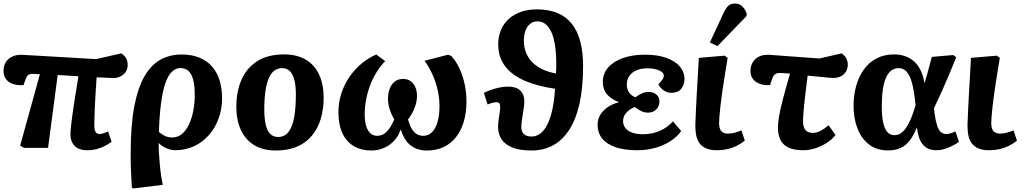

<svg xmlns="http://www.w3.org/2000/svg" viewBox="-21 -835 5800 1085"><path d="M474.5 14Q423 14 400 -11Q377 -36 377 -74Q377 -93 381.5 -133.2Q386 -173.5 396 -240Q406 -306.5 422 -404Q393 -406 363.8 -407.7Q334.5 -409.5 305 -411L250.5 0.5H113.5L93 -12.5L204.5 -415.5Q190 -416.5 179.8 -417Q169.5 -417.5 161.5 -417.5Q145.5 -417.5 137.5 -410.7Q129.5 -404 123.5 -387L112 -354Q93.5 -352.5 73.8 -355.2Q54 -358 37.2 -367Q20.5 -376 9.7 -392.7Q-1 -409.5 -1 -434.5Q-1 -464.5 12.7 -485.2Q26.5 -506 51.5 -516.8Q76.5 -527.5 110 -525L522.5 -501L664.5 -533.5Q685.5 -519 693 -503.5Q700.5 -488 700.5 -468.5Q700.5 -445 689 -428.2Q677.5 -411.5 659 -402.7Q640.5 -394 619.5 -394Q602 -395 576.8 -396Q551.5 -397 525 -398Q522 -352.5 519.3 -310.7Q516.5 -269 515 -233.2Q513.5 -197.5 512.8 -170.5Q512 -143.5 512 -126Q512 -110 515 -99Q518 -88 525 -82.8Q532 -77.5 543 -77.5Q550 -77.5 563.8 -82Q577.5 -86.5 590 -92L609.5 -33.5Q593 -21.5 571.8 -10.5Q550.5 0.5 526 7.2Q501.5 14 474.5 14Z M733 230 724 225Q722.5 194.5 721.2 170Q720 145.5 719 123.2Q718 101 717.7 78.5Q717.5 56 717.5 29Q717.5 -129 738.3 -235.8Q759 -342.5 797 -406.5Q835 -470.5 887.8 -498.8Q940.5 -527 1004.5 -527Q1064.5 -527 1108 -508.5Q1151.5 -490 1179.5 -456.5Q1207.5 -423 1220.8 -377.5Q1234 -332 1234 -279Q1234 -219.5 1214.8 -166.3Q1195.5 -113 1160.3 -72.5Q1125 -32 1076.3 -9Q1027.5 14 967.5 14Q947 14 921 3.3Q895 -7.5 876.5 -26H875.5Q875.5 2 877.5 34.3Q879.5 66.5 882.5 99Q885.5 131.5 889.8 160Q894 188.5 898.5 209.5ZM951.5 -58Q983.5 -58 1007.5 -78.3Q1031.5 -98.5 1047.5 -133Q1063.5 -167.5 1071.5 -210.5Q1079.5 -253.5 1079.5 -299.5Q1079.5 -350.5 1070.8 -384Q1062 -417.5 1044 -434Q1026 -450.5 999 -450.5Q971.5 -450.5 949.8 -429Q928 -407.5 913 -363.5Q898 -319.5 889 -251.2Q880 -183 877 -89.5Q895.5 -73.5 913.5 -65.8Q931.5 -58 951.5 -58Z M1538 15.5Q1465 15.5 1415.3 -15Q1365.5 -45.5 1340 -101Q1314.5 -156.5 1314.5 -231Q1314.5 -317.5 1343.7 -384.5Q1373 -451.5 1433 -489.5Q1493 -527.5 1585 -527.5Q1657 -527.5 1706.8 -498Q1756.5 -468.5 1782.3 -413.8Q1808 -359 1808 -282Q1808 -219 1792 -164.8Q1776 -110.5 1743 -70Q1710 -29.5 1659 -7Q1608 15.5 1538 15.5ZM1550 -61Q1588 -61 1610 -90.3Q1632 -119.5 1641.5 -173.5Q1651 -227.5 1651 -301Q1651 -348 1643 -381Q1635 -414 1618.3 -432Q1601.5 -450 1573.5 -450Q1550 -450 1531.3 -437.2Q1512.5 -424.5 1499.5 -396.7Q1486.5 -369 1479.5 -324.3Q1472.5 -279.5 1472.5 -216Q1472.5 -166.5 1480.3 -131.8Q1488 -97 1505.5 -79Q1523 -61 1550 -61Z M2078.5 15.5Q2018.5 15.5 1976.8 -10.3Q1935 -36 1913.2 -84Q1891.5 -132 1891.5 -199.5Q1891.5 -256 1907.7 -306.5Q1924 -357 1953.3 -399.8Q1982.5 -442.5 2021.3 -475Q2060 -507.5 2105.5 -527L2155.5 -489.5Q2127 -460 2105 -423.7Q2083 -387.5 2068.8 -348Q2054.5 -308.5 2047.3 -268Q2040 -227.5 2040 -189Q2040 -148.5 2048.8 -121.3Q2057.5 -94 2073.5 -80.8Q2089.5 -67.5 2111 -67.5Q2126.5 -67.5 2139.5 -73.3Q2152.5 -79 2164 -90.5Q2175.5 -102 2186.3 -119.5Q2197 -137 2207 -160Q2186.5 -196.5 2179 -224.3Q2171.5 -252 2171.5 -277.5Q2171.5 -325.5 2193.8 -357.3Q2216 -389 2257 -389Q2293 -389 2314.3 -362.3Q2335.5 -335.5 2335.5 -293.5Q2335.5 -260 2322.5 -226.8Q2309.5 -193.5 2285 -160Q2295 -124 2307.8 -104Q2320.5 -84 2336.5 -75.8Q2352.5 -67.5 2371 -67.5Q2398.5 -67.5 2419 -86.8Q2439.5 -106 2451 -143.7Q2462.5 -181.5 2462.5 -236.5Q2462.5 -282 2451.8 -328.3Q2441 -374.5 2421.8 -416.5Q2402.5 -458.5 2378 -491.5L2511.5 -526L2529.5 -518.5Q2557.5 -488 2576.5 -446Q2595.5 -404 2605.3 -357Q2615 -310 2615 -263Q2615 -199 2599.8 -147.5Q2584.5 -96 2555.5 -59.5Q2526.5 -23 2485.3 -3.7Q2444 15.5 2392 15.5Q2362 15.5 2338 7.3Q2314 -1 2296 -16.3Q2278 -31.5 2265.5 -52.5Q2253 -73.5 2245 -99.5H2241.5Q2233 -73.5 2217 -52.5Q2201 -31.5 2179.3 -16.2Q2157.5 -1 2131.8 7.3Q2106 15.5 2078.5 15.5Z M2983 15.5Q2913.5 15.5 2871.5 -2.5Q2829.5 -20.5 2811.2 -51.3Q2793 -82 2793.5 -120Q2794 -140.5 2797 -160.7Q2800 -181 2802.7 -198.2Q2805.5 -215.5 2805.5 -225.5Q2806.5 -241.5 2802 -249.5Q2797.5 -257.5 2784.5 -257.5Q2777.5 -257.5 2763.2 -254.2Q2749 -251 2734.5 -244.5L2713.5 -310Q2743 -325 2780.2 -335.3Q2817.5 -345.5 2851.5 -345.5Q2895.5 -345.5 2918.8 -323.5Q2942 -301.5 2942 -262Q2942 -247 2939.3 -228.5Q2936.5 -210 2933.5 -190.5Q2930.5 -171 2927.8 -152.2Q2925 -133.5 2925 -118Q2925 -91 2939.5 -77.3Q2954 -63.5 2982.5 -63.5Q3010.5 -63.5 3033 -80.8Q3055.5 -98 3072.5 -132Q3089.5 -166 3100.5 -216.5Q3111.5 -267 3115.5 -333.5Q3018 -347.5 2945.7 -378.2Q2873.5 -409 2834 -460Q2794.5 -511 2794.5 -584.5Q2794.5 -628.5 2809.5 -664.7Q2824.5 -701 2853.2 -727.2Q2882 -753.5 2922.2 -767.7Q2962.5 -782 3012.5 -782Q3079 -782 3128.3 -761.7Q3177.5 -741.5 3209.8 -701.2Q3242 -661 3258 -601.2Q3274 -541.5 3274 -462.5Q3274 -339.5 3253.8 -249.5Q3233.5 -159.5 3195.3 -100.7Q3157 -42 3103.5 -13.2Q3050 15.5 2983 15.5ZM3120.5 -420Q3122 -432.5 3122.2 -444.3Q3122.5 -456 3122.5 -468.5Q3122.5 -533 3115.2 -579.5Q3108 -626 3094 -655.7Q3080 -685.5 3060.2 -700Q3040.5 -714.5 3015.5 -714.5Q2994 -714.5 2976.5 -701.5Q2959 -688.5 2949.3 -664.2Q2939.5 -640 2939.5 -604.5Q2939.5 -567 2952 -536.3Q2964.5 -505.5 2988.3 -482Q3012 -458.5 3045.5 -442.8Q3079 -427 3120.5 -420Z M3581.5 14Q3505.5 14 3455.5 -3.8Q3405.5 -21.5 3380.7 -53.5Q3356 -85.5 3356 -129.5Q3356 -161 3371.7 -186.8Q3387.5 -212.5 3414.5 -230.5Q3441.5 -248.5 3475 -256.5V-258.5Q3448 -269 3427.7 -284.5Q3407.5 -300 3396.5 -321.5Q3385.5 -343 3385.5 -371.5Q3385.5 -419 3415.5 -453.5Q3445.5 -488 3499.3 -507Q3553 -526 3623 -526Q3695 -526 3744.8 -508Q3794.5 -490 3820.8 -459Q3847 -428 3847 -388Q3847 -356 3828.5 -333.2Q3810 -310.5 3772.5 -310.5Q3756.5 -310.5 3742.3 -317Q3728 -323.5 3717 -334.5Q3706 -345.5 3699.5 -358Q3717 -378 3723.8 -388Q3730.5 -398 3730.5 -408Q3730.5 -424.5 3704.8 -436.7Q3679 -449 3636.5 -449Q3602.5 -449 3576.5 -438Q3550.5 -427 3535.8 -406.5Q3521 -386 3521 -356.5Q3521 -331 3534.3 -312Q3547.5 -293 3570 -285.5Q3585 -297 3604.5 -306.3Q3624 -315.5 3642 -315.5Q3672 -315.5 3688.8 -300.5Q3705.5 -285.5 3705.5 -262Q3705.5 -235 3687.8 -216.7Q3670 -198.5 3641 -198.5Q3619.5 -198.5 3601.3 -207.7Q3583 -217 3567.5 -230Q3540 -221.5 3520 -199.7Q3500 -178 3500 -151.5Q3500 -129 3512.5 -112.3Q3525 -95.5 3550 -86Q3575 -76.5 3611.5 -76.5Q3663.5 -76.5 3706.3 -94.8Q3749 -113 3782 -149L3828.5 -94.5Q3803.5 -59.5 3764.3 -35.3Q3725 -11 3678.3 1.5Q3631.5 14 3581.5 14Z M4031 14Q3993 14 3969 3.2Q3945 -7.5 3931.7 -26Q3918.5 -44.5 3913.5 -68.8Q3908.5 -93 3908.5 -119.5Q3908.5 -124.5 3908.5 -131.5Q3908.5 -138.5 3909 -147.5Q3909.5 -156.5 3910 -167.8Q3910.5 -179 3911 -192.3Q3911.5 -205.5 3912.2 -221.5Q3913 -237.5 3914 -256Q3915 -274.5 3916 -295.5Q3917 -316.5 3918.5 -340.3Q3920 -364 3921.5 -390.5Q3923 -417 3924.5 -446.5Q3926 -476 3928 -508L4074 -520.5L4091 -508Q4081.5 -452 4073.8 -402.5Q4066 -353 4060 -311.5Q4054 -270 4050.3 -236.3Q4046.5 -202.5 4044.5 -178Q4042.5 -153.5 4042.5 -138Q4042.5 -119 4047.8 -106Q4053 -93 4064.5 -86.5Q4076 -80 4094 -80Q4112 -80 4131.5 -85.3Q4151 -90.5 4168.5 -98.5L4188 -40Q4165 -22 4140.3 -10Q4115.5 2 4088.3 8Q4061 14 4031 14ZM4033.5 -574.5 3990.5 -595 4068.5 -762.5Q4081.5 -790.5 4095.3 -802.8Q4109 -815 4132 -815Q4156 -815 4172 -800.5Q4188 -786 4198 -760.5V-744.5Z M4518 14Q4463.5 14 4432 -2.3Q4400.5 -18.5 4387.7 -47.8Q4375 -77 4375 -114Q4375 -140 4381.7 -179Q4388.5 -218 4403.7 -276.5Q4419 -335 4443.5 -419Q4426 -421 4410 -421.7Q4394 -422.5 4382.5 -422.5Q4369.5 -422.5 4359.5 -416Q4349.5 -409.5 4342.5 -389L4330.5 -354.5Q4302 -352 4276.5 -360Q4251 -368 4235.5 -386.5Q4220 -405 4220 -433.5Q4220 -475.5 4248.5 -502Q4277 -528.5 4329.5 -525L4609.5 -504.5L4735 -533.5Q4756 -519 4763 -502.5Q4770 -486 4770 -470.5Q4770 -438 4748.3 -416.2Q4726.5 -394.5 4688 -394.5Q4678.5 -394.5 4659.3 -396.2Q4640 -398 4611.5 -401Q4583 -404 4543 -407.5Q4541 -390.5 4538.8 -373.5Q4536.5 -356.5 4534.5 -339.7Q4532.5 -323 4530.5 -306.5Q4528.5 -290 4526.8 -274.2Q4525 -258.5 4523.5 -244Q4522 -229.5 4520.8 -215.8Q4519.5 -202 4518.8 -190Q4518 -178 4517.5 -168Q4517 -158 4517 -149.5Q4517 -116 4531 -100Q4545 -84 4571 -84Q4594 -84 4615.5 -95.3Q4637 -106.5 4661.5 -127L4700.5 -72Q4680.5 -46.5 4650 -27Q4619.5 -7.5 4585.3 3.2Q4551 14 4518 14Z M4997 15Q4934 15 4890.7 -18Q4847.5 -51 4825 -108Q4802.5 -165 4802.5 -236.5Q4802.5 -297 4817.2 -349.5Q4832 -402 4860.7 -442.3Q4889.5 -482.5 4932.5 -505Q4975.5 -527.5 5031.5 -527.5Q5062.5 -527.5 5090.3 -518.8Q5118 -510 5140.8 -491.3Q5163.5 -472.5 5179.5 -441.8Q5195.5 -411 5203 -366.5H5204Q5210.5 -387.5 5217 -410.8Q5223.5 -434 5230.5 -460Q5237.5 -486 5244.5 -513.5L5365.5 -524L5382.5 -511.5Q5363 -461.5 5341.5 -411Q5320 -360.5 5298.8 -313.3Q5277.5 -266 5257 -223.5L5259.5 -199Q5266 -152.5 5274.5 -126Q5283 -99.5 5296 -88.5Q5309 -77.5 5327.5 -77.5Q5338 -77.5 5351.3 -81.8Q5364.5 -86 5378.5 -92L5398 -33.5Q5382 -21.5 5360.8 -10.8Q5339.5 0 5316.3 7Q5293 14 5269 14Q5241 14 5218.3 2Q5195.5 -10 5181 -38Q5166.5 -66 5160.5 -114H5159.5Q5142.5 -70.5 5120.5 -41.5Q5098.5 -12.5 5068.5 1.3Q5038.5 15 4997 15ZM5034 -71Q5060 -71 5080.8 -90.8Q5101.5 -110.5 5119.3 -148.3Q5137 -186 5153 -239.5L5150 -266.5Q5142.5 -332.5 5130.8 -372.5Q5119 -412.5 5101.3 -431.2Q5083.5 -450 5057.5 -450Q5033.5 -450 5015.5 -436.2Q4997.5 -422.5 4985.5 -395.2Q4973.5 -368 4967.8 -328Q4962 -288 4962 -235Q4962 -180.5 4969.5 -144Q4977 -107.5 4993 -89.3Q5009 -71 5034 -71Z M5569 14Q5531 14 5507 3.2Q5483 -7.5 5469.7 -26Q5456.5 -44.5 5451.5 -68.8Q5446.5 -93 5446.5 -119.5Q5446.5 -124.5 5446.5 -131.5Q5446.5 -138.5 5447 -147.5Q5447.5 -156.5 5448 -167.8Q5448.5 -179 5449 -192.3Q5449.5 -205.5 5450.2 -221.5Q5451 -237.5 5452 -256Q5453 -274.5 5454 -295.5Q5455 -316.5 5456.5 -340.3Q5458 -364 5459.5 -390.5Q5461 -417 5462.5 -446.5Q5464 -476 5466 -508L5612 -520.5L5629 -508Q5619.5 -452 5611.8 -402.5Q5604 -353 5598 -311.5Q5592 -270 5588.3 -236.3Q5584.5 -202.5 5582.5 -178Q5580.5 -153.5 5580.5 -138Q5580.5 -119 5585.8 -106Q5591 -93 5602.5 -86.5Q5614 -80 5632 -80Q5650 -80 5669.5 -85.3Q5689 -90.5 5706.5 -98.5L5726 -40Q5703 -22 5678.3 -10Q5653.5 2 5626.3 8Q5599 14 5569 14Z"/></svg>

Font: Literata
Style: Italic
Weight: 400
Italic angle: -2°
Designer: Latin by Veronika Burian and Jose Scaglione. Greek by Irene Vlachou. Cyrillic by Vera Evstafieva
Foundry: TypeTogether
Version: Version 3.103;gftools[0.9.29]